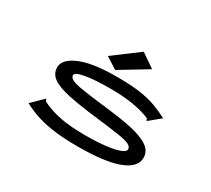

<svg xmlns="http://www.w3.org/2000/svg" viewBox="-133 -913 1267 1154"><g transform="rotate(30 500.0 -336.0)"><path d="M508 10Q420 10 352.5 2Q285 -6 229.5 -23Q174 -40 122 -68L192 -137L199 -144L204 -139Q204 -131 210.5 -128Q217 -125 231 -118Q280 -96 346.5 -83.5Q413 -71 512 -71Q592 -71 652 -78Q712 -85 745.5 -97.5Q779 -110 779 -127Q779 -146 754 -157Q729 -168 670.5 -176.5Q612 -185 512 -197Q392 -211 315 -227.5Q238 -244 200.5 -270.5Q163 -297 163 -342Q163 -397 249 -434Q335 -471 504 -471Q599 -471 663 -462Q727 -453 774.5 -435.5Q822 -418 868 -394L798 -336L790 -330L786 -335Q787 -344 780 -346Q773 -348 758 -355Q713 -371 650 -380.5Q587 -390 508 -390Q396 -390 332.5 -378.5Q269 -367 269 -347Q269 -318 341.5 -305Q414 -292 570 -274Q684 -261 753 -242Q822 -223 853.5 -196Q885 -169 885 -129Q885 -62 790.5 -26Q696 10 508 10ZM473 -501 393 -552 567 -682 663 -616Z"/></g></svg>

Font: Inconsolata UltraExpanded Medium
Style: Regular
Weight: 500
Width: 9
Monospace: yes
Designer: Raph Levien, Cyreal, Brenton Simpson
Foundry: Raph Levien, Cyreal, Google
Version: Version 3.001; ttfautohint (v1.8.2.53-6de2)